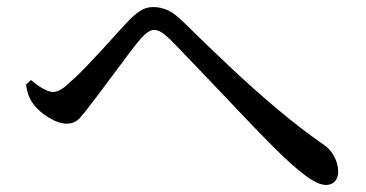

<svg xmlns="http://www.w3.org/2000/svg" viewBox="-20 -614 1040 545"><path d="M905 -89Q882 -89 844.5 -117.5Q807 -146 754 -199Q736 -217 707 -247Q678 -277 644.5 -312.5Q611 -348 577 -383.5Q543 -419 513 -450.5Q483 -482 462 -503Q447 -517 437 -523Q427 -529 417 -529Q410 -529 401 -523.5Q392 -518 380 -505Q368 -491 349.5 -466.5Q331 -442 310.5 -414.5Q290 -387 271 -361.5Q252 -336 238 -318Q221 -295 206.5 -279Q192 -263 170 -263Q147 -263 119.5 -279.5Q92 -296 76 -317Q67 -328 61.5 -342.5Q56 -357 54 -374L68 -387Q85 -372 102 -362.5Q119 -353 130 -353Q141 -353 153 -360Q165 -367 180 -382Q198 -397 221 -421Q244 -445 268 -471Q292 -497 312.5 -520Q333 -543 345 -555Q362 -573 378.5 -583.5Q395 -594 415 -594Q436 -594 456 -585Q476 -576 499 -553Q564 -489 633 -424Q702 -359 769.5 -302.5Q837 -246 895 -206Q916 -193 928 -171Q940 -149 940 -127Q940 -110 931 -99.5Q922 -89 905 -89Z"/></svg>

Font: Noto Serif JP ExtraLight Medium
Style: Regular
Weight: 500
Version: Version 2.003-H1;hotconv 1.1.1;makeotfexe 2.6.0